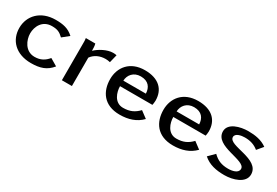

<svg xmlns="http://www.w3.org/2000/svg" viewBox="29 -1104 2534 1757"><g transform="rotate(30 1296.0 -225.5)"><path d="M40 -221C40 -91 132 6 292 6C388 6 453 -15 508 -83L432 -128C396 -85 356 -60 292 -60C193 -60 151 -158 151 -227C151 -299 192 -384 292 -384C350 -384 376 -371 414 -335L482 -390C428 -440 371 -451 293 -451C134 -451 40 -348 40 -221Z M614 -444C617 -427 617 -411 617 -394V0H723V-300C754 -344 807 -369 867 -369C883 -369 899 -367 915 -363L936 -448C925 -451 911 -452 899 -452C836 -452 761 -410 721 -371C720 -397 721 -419 714 -444Z M994 -231C994 -103 1062 9 1231 9C1323 9 1401 -16 1460 -77L1389 -130C1345 -84 1299 -61 1227 -61C1135 -61 1105 -157 1105 -219H1447C1449 -230 1453 -248 1453 -266C1453 -385 1377 -460 1231 -460C1073 -460 994 -354 994 -231ZM1106 -278C1108 -337 1150 -392 1226 -392C1309 -392 1342 -341 1344 -278Z M1557 -231C1557 -103 1625 9 1794 9C1886 9 1964 -16 2023 -77L1952 -130C1908 -84 1862 -61 1790 -61C1698 -61 1668 -157 1668 -219H2010C2012 -230 2016 -248 2016 -266C2016 -385 1940 -460 1794 -460C1636 -460 1557 -354 1557 -231ZM1669 -278C1671 -337 1713 -392 1789 -392C1872 -392 1905 -341 1907 -278Z M2114 -60C2175 -6 2251 9 2337 9C2428 9 2548 -27 2548 -118C2548 -284 2232 -241 2232 -333C2232 -373 2293 -384 2330 -384C2387 -384 2433 -370 2474 -336L2526 -398C2470 -439 2402 -450 2329 -450C2244 -450 2127 -419 2127 -333C2127 -175 2443 -208 2443 -117C2443 -71 2382 -59 2338 -59C2268 -59 2222 -79 2177 -123Z"/></g></svg>

Font: KpMath
Style: SansBold
Weight: 700
Version: Version 0.66